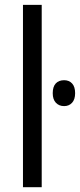

<svg xmlns="http://www.w3.org/2000/svg" viewBox="-20 -780 333 800"><path d="M153.8 0H75.7V-759.8H153.8ZM247.1 -445.8Q268.1 -445.8 280.5 -432.1Q293 -418.5 293 -391.6Q293 -365.7 280.3 -351.8Q267.6 -337.9 247.1 -337.9Q226.1 -337.9 212.9 -351.8Q199.7 -365.7 199.7 -391.6Q199.7 -418.9 212.4 -432.4Q225.1 -445.8 247.1 -445.8Z"/></svg>

Font: Open Sans SemiCondensed
Style: Regular
Weight: 400
Width: 4
Designer: Monotype Design Team
Foundry: Monotype Imaging Inc.
Version: Version 3.000